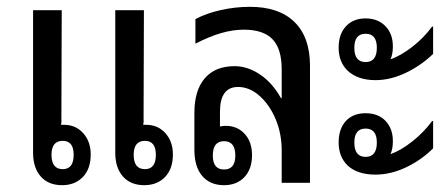

<svg xmlns="http://www.w3.org/2000/svg" viewBox="-20 -536 1310 563"><path d="M162 7Q122 7 99.5 -18.5Q77 -44 77 -88V-506H161L160 -190Q161 -180 159 -170Q163 -170 168 -170Q202 -170 224 -145.5Q246 -121 246 -83Q246 -41 223 -17Q200 7 162 7ZM164 -40Q196 -40 196 -82Q196 -123 164 -123Q131 -123 131 -82Q131 -40 164 -40ZM403 7Q363 7 340.5 -18.5Q318 -44 318 -88V-506H402L401 -190Q402 -180 400 -170Q404 -170 409 -170Q443 -170 465 -145.5Q487 -121 487 -83Q487 -41 464 -17Q441 7 403 7ZM405 -40Q437 -40 437 -82Q437 -123 405 -123Q372 -123 372 -82Q372 -40 405 -40Z M637 7Q596 7 573 -20Q550 -47 550 -97V-205Q550 -271 580.5 -306.5Q611 -342 668 -342Q706 -342 742.5 -317.5Q779 -293 804 -248H806V-333Q806 -393 779 -421Q752 -449 695 -449Q663 -449 628.5 -439Q594 -429 553 -408V-480Q585 -497 627.5 -506.5Q670 -516 713 -516Q798 -516 843.5 -471.5Q889 -427 889 -343V0H806V-95Q806 -144 788.5 -186Q771 -228 741.5 -254.5Q712 -281 678 -281Q625 -281 625 -208V-172Q625 -168 625 -165Q633 -167 642 -167Q676 -167 697.5 -143.5Q719 -120 719 -81Q719 -40 696.5 -16.5Q674 7 637 7ZM637 -39Q670 -39 670 -80Q670 -122 637 -122Q604 -122 604 -80Q604 -39 637 -39Z M1081 -301Q1030 -301 1000 -328Q973 -354 973 -396Q973 -436 994.5 -459Q1016 -482 1052 -482Q1088 -482 1110 -459.5Q1132 -437 1132 -400Q1132 -377 1125 -362Q1154 -372 1188 -398Q1222 -424 1247 -458H1250V-378Q1215 -344 1170 -322.5Q1125 -301 1081 -301ZM1052 -354Q1085 -354 1085 -396Q1085 -437 1052 -437Q1019 -437 1019 -396Q1019 -354 1052 -354ZM1081 -24Q1029 -24 1000 -50Q973 -76 973 -118Q973 -158 994 -181Q1015 -204 1052 -204Q1089 -204 1110.5 -181.5Q1132 -159 1132 -122Q1132 -99 1125 -84Q1154 -94 1188 -120.5Q1222 -147 1247 -181H1250V-101Q1216 -67 1171 -45.5Q1126 -24 1081 -24ZM1052 -76Q1085 -76 1085 -118Q1085 -159 1052 -159Q1019 -159 1019 -118Q1019 -76 1052 -76Z"/></svg>

Font: Noto Sans Thai Looped UI Narrow
Style: Regular
Weight: 400
Width: 4
Designer: Cadson Demak Team
Foundry: Cadson Demak Co., Ltd.
Version: Version 1.000